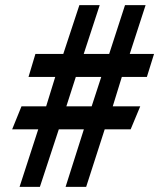

<svg xmlns="http://www.w3.org/2000/svg" viewBox="-20 -720 652 751"><path d="M56.5 11 129.5 -214H27.5L64 -304H160.5L196 -419H91.5L118.5 -509H227.5L290.5 -700H370L307.5 -509H407L469 -700H549.5L487.5 -509H582.5L554.5 -419H456.5L421 -304H528.5L491 -214H389.5L317 11H236.5L308 -214H210L136 11ZM239.5 -304H338.5L376 -419H276.5Z"/></svg>

Font: Cabin Condensed Medium
Style: Regular
Weight: 500
Width: 3
Designer: Pablo Impallari
Foundry: Pablo Impallari. http://www.impallari.com Igino Marini. http://www.ikern.com
Version: Version 3.001; ttfautohint (v1.8.3)